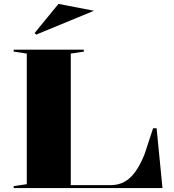

<svg xmlns="http://www.w3.org/2000/svg" viewBox="-20 -962 891 982"><path d="M50 0V-10L117 -20V-688L50 -698V-708H409V-698L342 -688V-15H545Q584 -15 614.5 -31Q645 -47 671 -82Q697 -117 720 -175L763 -306H781L811 0ZM165 -785 157 -793 279 -942 461 -907Z"/></svg>

Font: Kalnia SemiExpanded Medium
Style: Regular
Weight: 500
Width: 6
Designer: Frida Medrano
Foundry: Frida Medrano
Version: Version 1.105